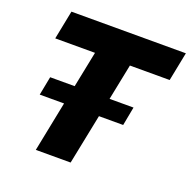

<svg xmlns="http://www.w3.org/2000/svg" viewBox="-124 -823 942 946"><g transform="rotate(20 346.5 -350.0)"><path d="M343.5 0H161L213.5 -262.5H86L105 -360.5H233.5L271.5 -549H63L93 -700H693L663 -549H454.5L416.5 -360.5H542L523.5 -262.5H396.5Z"/></g></svg>

Font: Argentum Sans
Style: Bold Italic
Weight: 700
Italic angle: -11°
Designer: Julieta Ulanovsky (font), Cristiano Sobral (main changes and remaster)
Foundry: Julieta Ulanovsky (font), Cristiano Sobral (main changes and remaster)
Version: Version 2.007;June 15, 2022;FontCreator 14.0.0.2814 64-bit; 